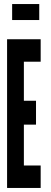

<svg xmlns="http://www.w3.org/2000/svg" viewBox="-20 -929 254 949"><path d="M15 0H181V-111H98V-313H158V-431H98V-624H181V-735H15ZM40 -830H174V-909H40Z"/></svg>

Font: League Gothic Condensed
Style: Regular
Weight: 400
Width: 3
Designer: The League of Moveable Type
Version: Version 1.600; ttfautohint (v1.8.3)